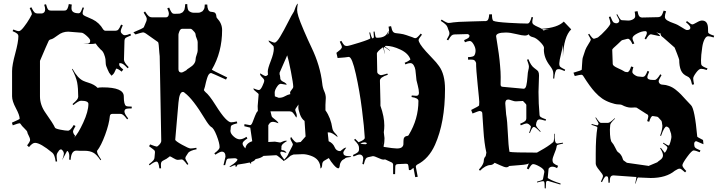

<svg xmlns="http://www.w3.org/2000/svg" viewBox="-20 -914 4087 1086"><path d="M412.1 -62Q382.8 -62 379.4 -9.8L371.1 -11.2Q372.1 -19 372.1 -31.2Q372.1 -43.5 368.2 -51.8Q364.3 -60.1 359.4 -60.1L331.1 -7.8Q339.8 -28.8 341.3 -43.9Q341.3 -59.1 327.1 -68.8H323.2Q317.4 -66.9 314.9 -64L308.1 -54.2Q300.3 -43.9 300.3 -31.7Q300.3 -19.5 303.2 -1L294.9 0Q289.6 -39.1 276.4 -49.8Q208.5 -106 178.2 -106Q163.1 -106 144 -82L133.3 -91.8Q150.4 -113.3 150.4 -122.6Q150.4 -131.8 142.6 -146.2Q134.8 -160.6 134.5 -166.5Q134.3 -172.4 117.9 -188Q101.6 -203.6 98.4 -210.2Q95.2 -216.8 89.6 -216.8Q84 -216.8 52.2 -205.1L47.4 -220.2Q91.3 -239.3 91.3 -242.2Q91.3 -262.2 69.8 -302.2Q48.3 -342.3 48.3 -369.1V-512.2Q48.3 -545.9 66.2 -611.3Q84 -676.8 84 -710Q84 -717.3 77.9 -723.1Q71.8 -729 51.3 -737.8L55.2 -747.1Q77.1 -737.8 86.9 -737.8Q96.7 -737.8 115.2 -761.7Q133.8 -785.6 147 -808.6Q160.2 -831.5 160.2 -833Q160.2 -844.2 147.9 -868.2L157.2 -873Q168.5 -850.1 175 -844Q181.6 -837.9 190.9 -837.9H216.3Q224.1 -837.9 229.7 -844.2Q235.4 -850.6 235.4 -860.8Q235.4 -871.1 230 -887.2L240.2 -890.1Q247.1 -865.7 252.4 -859.9Q257.8 -854 268.1 -854H338.4Q348.1 -854 352.5 -855.5Q363.8 -859.9 369.1 -891.1L386.2 -888.2Q384.3 -878.9 384.3 -867.2Q384.3 -838.9 425.3 -838.9Q431.2 -838.9 435.5 -845.2Q439.9 -851.6 447.3 -872.1L455.1 -870.1Q447.3 -848.6 447.3 -840.1Q447.3 -831.5 455.1 -826.7Q462.9 -821.8 476.1 -816.7Q489.3 -811.5 503.9 -804.2Q542 -785.6 564 -747.1Q569.8 -740.2 576.2 -740.2H633.3Q642.6 -740.2 648.7 -746.1Q654.8 -752 665 -774.9L674.3 -771Q663.1 -746.6 663.1 -737.5Q663.1 -728.5 671.4 -722.2Q677.7 -714.8 687 -714.8Q696.3 -714.8 717.3 -723.1L721.2 -713.9Q690.9 -702.1 687.7 -696.3Q684.6 -690.4 684.1 -684.1L681.2 -576.2Q681.2 -561 708 -534.2L702.1 -527.8Q684.6 -546.4 675.8 -551.8Q667 -557.1 657.2 -557.1H655.3Q654.3 -555.2 654.3 -547.1Q654.3 -539.1 677.2 -521L668 -508.8Q647.5 -525.9 637.2 -525.9Q626 -498.5 618.4 -492.4Q610.8 -486.3 610.4 -485.8L597.2 -502.9L588.9 -520.5Q578.1 -543 578.1 -554.9Q578.1 -566.9 576.7 -578.9Q575.2 -590.8 568.4 -608.2Q561.5 -625.5 550.3 -632.8Q530.3 -652.8 521 -668Q509.3 -665 489 -665Q468.8 -665 451.2 -667H474.1Q481 -667 485.6 -670.9Q490.2 -674.8 490.2 -684.1Q490.2 -693.4 470.2 -711.2Q450.2 -729 440.9 -729L366.2 -734.9Q333 -734.9 307.6 -714.8Q280.8 -694.3 269.5 -691.9Q258.3 -689.5 255.1 -682.4Q252 -675.3 238.3 -645Q206.1 -571.8 206.1 -569.8V-369.1Q206.1 -319.8 237.8 -275.4Q280.8 -214.8 291 -191.9Q293.5 -186 322 -180.4Q350.6 -174.8 364.5 -174.8Q378.4 -174.8 397 -207L407.2 -201.2Q393.1 -177.7 393.1 -170.2Q393.1 -162.6 398.9 -153.8L405.3 -146L398.9 -134.8Q421.9 -157.7 450.9 -220.7Q480 -283.7 480 -326.2Q480 -344.2 438 -344.2Q424.3 -344.2 395 -319.8L390.1 -325.2Q409.7 -342.3 415.5 -350.1Q421.4 -357.9 422.4 -366.2V-367.2Q422.4 -415.5 416.5 -447Q410.6 -478.5 387.2 -522.9L390.1 -524.9Q418.5 -472.2 450.7 -457Q464.8 -450.7 478.5 -446.8Q514.6 -436 532.2 -417Q540 -419.9 560.1 -419.9Q680.2 -419.9 680.2 -369.1Q680.2 -321.8 693.4 -314.5Q699.7 -311 725.1 -311V-300.8Q699.7 -300.8 693.1 -298.1Q686.5 -295.4 684.1 -287.1V-282.2Q684.1 -270 705.1 -244.1L699.2 -238.8Q684.1 -258.8 676.3 -264.4Q668.5 -270 660.2 -270H616.2Q602.1 -270 601.1 -255.9Q597.2 -212.4 574.7 -151.4Q552.2 -90.3 529.3 -61L528.3 -64.9Q528.3 -53.7 532.2 -44.2Q536.1 -34.7 552.2 -11.2L548.3 -7.8Q526.4 -41 506.6 -51Q486.8 -61 460.9 -61H432.1ZM331.1 -7.8 328.1 -2.9Z M1077.6 -841.8H1094.7Q1108.9 -841.8 1112.1 -843.8Q1115.2 -845.7 1120.4 -847.7Q1125.5 -849.6 1127.7 -853.3Q1129.9 -856.9 1133.3 -861.3Q1138.2 -869.1 1138.2 -888.2H1152.3Q1153.3 -852.1 1170.9 -847.7Q1178.2 -846.2 1185.5 -845.7Q1203.1 -843.8 1204.1 -819.8Q1204.1 -814.9 1208 -811Q1236.3 -781.2 1236.3 -744.1Q1236.3 -618.7 1178.2 -520Q1179.7 -517.1 1265.1 -476.1L1258.3 -463.9Q1177.2 -501 1174.3 -501Q1171.4 -501 1168.5 -499.8Q1165.5 -498.5 1163.1 -495.6Q1160.6 -492.7 1158.7 -489.7Q1156.7 -486.8 1154.8 -481.2Q1152.8 -475.6 1151.4 -471.7Q1149.9 -467.8 1148.2 -460.7Q1146.5 -453.6 1145 -449.2Q1143.1 -440.9 1139.2 -423.8L1133.3 -404.8Q1133.3 -402.3 1142.1 -393.1Q1163.1 -377 1197.8 -321.8Q1232.4 -266.6 1253.7 -244.4Q1274.9 -222.2 1286.9 -222.2Q1298.8 -222.2 1319.3 -227.1L1322.3 -216.8Q1297.9 -210.4 1291.5 -206.1Q1285.2 -201.7 1285.2 -192.9L1284.2 -180.2Q1283.2 -178.2 1283.2 -174.8Q1283.2 -158.7 1301.3 -142.3Q1319.3 -126 1336.2 -126Q1353 -126 1374 -140.1L1379.4 -130.9Q1352.1 -113.8 1352.1 -102.3Q1352.1 -90.8 1367.4 -75.4Q1382.8 -60.1 1390.9 -60.1Q1398.9 -60.1 1426.3 -65.9V-51.8Q1395 -44.9 1392.1 -42.7Q1389.2 -40.5 1387.2 -38.6Q1383.3 -35.2 1383.3 -26.9Q1383.3 -18.6 1402.3 7.8L1397.5 12.2Q1382.8 -8.8 1376 -14.4Q1369.1 -20 1364.3 -20Q1359.4 -20 1355.5 -18.1L1343.3 -9.8Q1335 -3.4 1316.4 29.8L1310.1 25.9L1325.2 -7.8Q1320.8 -19 1307.1 -19L1273.4 -17.1Q1261.7 -17.1 1259.3 -2L1253.4 20H1244.1L1255.4 -27.8Q1255.4 -56.2 1234.4 -56.2Q1224.1 -56.2 1198.2 -39.1L1192.4 -46.9Q1222.2 -68.4 1222.2 -81.1Q1222.2 -104.5 1205.3 -147.5Q1188.5 -190.4 1174.3 -195.8Q1161.1 -205.1 1138.7 -242.2Q1070.8 -354.5 1025.4 -388.2Q1021 -394 1014.2 -394Q994.6 -394 989.3 -333L971.2 -124Q971.2 -116.7 1009.3 -95.5Q1047.4 -74.2 1058.1 -74.2Q1068.8 -74.2 1090.3 -78.1L1092.3 -69.8Q1052.2 -62 1043.5 -47.9L1031.2 -28.8Q1028.3 -22.9 1028.3 -18.3Q1028.3 -13.7 1045.4 14.2L1039.1 18.1Q1017.6 -12.2 1008.3 -12.2L986.3 -9.8Q976.1 -9.8 960.2 -19.8Q944.3 -29.8 940.4 -29.8Q938.5 -27.8 934.3 -24.9Q930.2 -22 927.2 -19.8Q924.3 -17.6 921.4 -15.6Q917 -12.7 907.5 -8.3Q897.9 -3.9 894 1Q890.1 5.9 890.1 17.8Q890.1 29.8 891.1 38.1H881.3Q877.4 0 865.2 0Q853 0 826.2 21L822.3 15.1Q842.3 0 848.1 -7.8Q854 -15.6 854 -23.9L856.4 -50.8V-55.7Q856.4 -61.5 850.8 -65.9Q845.2 -70.3 842.8 -72.3Q833 -80.1 823.2 -86.9L829.1 -97.2Q860.8 -85 866.2 -85Q871.6 -85 881.8 -96.4Q892.1 -107.9 892.1 -117.2L883.3 -596.2Q882.8 -596.2 881.3 -615.2Q877.9 -672.9 874 -675.8L804.2 -725.1Q794.4 -731 789.1 -731Q783.7 -731 746.1 -719.2L734.4 -731Q790 -753.9 793.5 -759.8L808.1 -794.9Q810.1 -800.8 810.1 -808.3Q810.1 -815.9 792.5 -842.8L800.3 -849.1Q814.5 -827.6 822 -821.8Q829.6 -815.9 839.4 -815.9H919.4Q925.8 -815.9 930.4 -821.3Q935.1 -826.7 935.1 -836.7Q935.1 -846.7 926.3 -867.2L937 -871.1Q948.7 -840.8 958 -837.4Q961.9 -835.9 969.2 -835.9L985.8 -836.4Q996.6 -836.4 1000 -838.1Q1003.4 -839.8 1008.1 -841.8Q1012.7 -843.8 1014.6 -846.4Q1016.6 -849.1 1019.8 -853.3Q1022.9 -857.4 1023.9 -862.3Q1027.3 -876 1027.3 -890.1L1039.1 -891.1Q1040 -858.4 1048.8 -851.6Q1061.5 -841.8 1077.6 -841.8ZM989.3 -522.9Q989.3 -503.9 1006.3 -503.9Q1010.3 -503.9 1016.1 -506.8L1033.2 -516.1Q1036.6 -521.5 1051.3 -530.3Q1086.4 -551.3 1086.4 -579.1Q1086.4 -587.9 1092.3 -604Q1098.1 -620.1 1098.1 -627.9V-675.8Q1098.1 -683.6 1092.3 -697Q1086.4 -710.4 1086.4 -718Q1086.4 -725.6 1079.6 -733.4Q1064.9 -751 1058.1 -751H1010.3Q1000.5 -751 994.9 -737.3Q989.3 -723.6 989.3 -717.8Z M1923.8 -41Q1929.2 -31.7 1947.3 -31.2Q1965.3 -30.8 1966.8 -27.8Q1966.8 -25.9 1954.1 -24.7Q1941.4 -23.4 1937 -21.5Q1932.6 -19.5 1930.7 -17.1Q1928.7 -14.6 1922.1 -12Q1915.5 -9.3 1909.4 0.2Q1903.3 9.8 1902.3 17.6Q1900.9 38.1 1893.6 38.1Q1884.3 38.1 1867.7 19Q1851.1 0 1839.8 -20L1815.4 -5.9Q1802.7 0.5 1802.2 18.1Q1801.8 35.6 1792.5 39.1Q1792.5 -14.6 1737.8 -33.2Q1712.4 -42 1693.1 -42Q1673.8 -42 1639.6 -40L1623.5 -33.2Q1622.1 -32.7 1613.3 -24.4Q1588.9 -2.9 1579.6 -2.9L1583.5 -6.8H1582.5Q1580.6 -6.8 1564 -21.5Q1547.4 -36.1 1541.5 -36.1L1470.7 -32.2Q1455.6 -19.5 1425.8 -14.2Q1418.5 -1 1393.3 4.9Q1368.2 10.7 1336.4 15.1Q1304.7 19.5 1295.2 24.7Q1285.6 29.8 1282.2 29.8Q1278.8 29.8 1276.9 28.8Q1303.7 13.2 1317.9 -2L1335.4 -27.8Q1339.4 -32.7 1341.1 -46.9Q1342.8 -61 1345.7 -64Q1343.8 -45.9 1343.8 -36.9Q1343.8 -27.8 1345.7 -25.9V-36.1Q1345.7 -66.9 1367.7 -67.9Q1367.7 -102.5 1406.7 -115.2L1395.5 -191.9L1361.8 -200.2L1362.8 -211.9Q1390.1 -206.1 1394.5 -206.1Q1401.9 -206.1 1408.4 -222.2Q1415 -238.3 1422.6 -258.8Q1430.2 -279.3 1438.5 -286.1Q1437.5 -295.9 1437.5 -314L1442.9 -379.9Q1442.9 -384.8 1428.5 -395Q1414.1 -405.3 1413.6 -412.1V-414.1Q1435.5 -404.8 1444.6 -404.8Q1453.6 -404.8 1464.1 -427.2Q1474.6 -449.7 1474.6 -457.8Q1474.6 -465.8 1462.9 -476.6Q1447.8 -491.2 1451.7 -499Q1476.1 -483.9 1482.2 -483.9Q1488.3 -483.9 1495.6 -491.2Q1494.6 -495.1 1494.6 -510.5Q1494.6 -525.9 1511.7 -569.6Q1528.8 -613.3 1528.8 -638.2L1527.8 -649.9Q1527.8 -653.8 1513.9 -665.3Q1500 -676.8 1499.5 -683.1V-685.1Q1525.9 -672.9 1532.7 -672.9Q1544.4 -672.9 1564.9 -707Q1585.4 -741.2 1608.6 -787.1Q1631.8 -833 1637.5 -840.3Q1643.1 -847.7 1646.5 -858.9Q1657.2 -890.6 1664.6 -894Q1660.6 -871.1 1660.6 -857.7Q1660.6 -844.2 1668 -820.1Q1675.3 -795.9 1698.7 -741.2Q1722.2 -686.5 1741.7 -646Q1791.5 -542.5 1802.7 -441.9Q1805.2 -417 1814 -397.9Q1822.8 -378.9 1822.8 -359.9L1820.8 -320.8V-290Q1851.1 -248 1859.9 -188Q1862.8 -172.9 1875.7 -160.4Q1888.7 -147.9 1888.7 -141.1L1889.6 -138.2Q1857.9 -165 1841.8 -165H1833.5L1838.9 -115.2Q1863.3 -104.5 1873 -81.1Q1881.8 -59.1 1904.8 -59.1Q1905.8 -59.1 1917.5 -69.1Q1929.2 -79.1 1938.5 -79.1Q1921.9 -56.6 1921.9 -51.3Q1921.9 -45.9 1923.8 -42ZM1659.7 -107.9 1665.5 -108.9 1680.7 -110.8 1708.5 -142.1 1702.6 -230Q1685.5 -242.2 1676.5 -267.8Q1667.5 -293.5 1667.5 -305.7Q1667.5 -317.9 1668 -319.8Q1668.5 -321.8 1668.5 -323.2L1653.8 -301.8Q1649.9 -296.4 1649.9 -292.5Q1649.9 -288.6 1654.3 -277.8Q1658.7 -267.1 1658.7 -259.5Q1658.7 -252 1655.8 -249Q1641.6 -272.5 1635 -278.3Q1628.4 -284.2 1618.7 -284.2H1509.8L1516.6 -256.8Q1518.1 -251 1535.9 -237.8Q1553.7 -224.6 1554.7 -216.8Q1533.7 -225.1 1524.2 -225.1Q1514.6 -225.1 1506.8 -219.2L1497.6 -206.1V-110.8L1534.7 -112.8L1564.5 -107.9Q1566.9 -107.9 1577.9 -113Q1588.9 -118.2 1595.7 -118.2Q1602.5 -118.2 1604.5 -117.2Q1585.4 -105.5 1579.3 -99.4Q1573.2 -93.3 1571.8 -85.9V-75.2L1570.8 -71.8Q1570.8 -64.9 1578.1 -64.5Q1593.8 -63.5 1600.6 -48.8Q1578.6 -56.2 1572 -56.2Q1565.4 -56.2 1565.4 -47.9Q1567.9 -36.1 1587.9 -11.2Q1605 -29.3 1609.4 -40Q1613.8 -50.8 1625.2 -71.8Q1636.7 -92.8 1636.7 -96.7Q1636.7 -100.6 1629.6 -112.8Q1622.6 -125 1622.6 -130.1Q1622.6 -135.3 1626.5 -139.2Q1647.5 -107.9 1659.7 -107.9ZM1597.7 -435.1 1568.8 -439.9Q1558.6 -439.9 1549.8 -427.7Q1533.7 -405.8 1533.7 -389.4Q1533.7 -373 1534.7 -369.1L1556.6 -360.8Q1575.2 -360.8 1587.9 -367.9Q1600.6 -375 1606.4 -377L1622.6 -381.8Q1620.6 -385.7 1620.6 -390.6Q1620.6 -395.5 1629.6 -406.2Q1638.7 -417 1638.7 -421.9Q1638.7 -441.9 1625.5 -509.5Q1612.3 -577.1 1604.5 -601.1L1561.5 -502.9V-493.2Q1563.5 -491.2 1565.4 -473.1V-469.2Q1567.4 -457 1588.9 -448.2Q1601.1 -439.9 1601.6 -437Q1601.6 -435.1 1597.7 -435.1Z M2156.7 -12.2 2149.9 -11.2Q2139.2 -11.2 2118.9 -21Q2098.6 -30.8 2088.9 -30.8L2062 -24.9Q2053.7 -23.4 2048.8 -16.1Q2043.9 -8.8 2037.6 16.1L2029.8 13.2Q2034.7 -12.2 2034.7 -19.5Q2034.7 -26.9 2028.8 -33.4Q2022.9 -40 2013.7 -40Q2004.4 -40 1980 -28.8L1976.1 -37.1Q1998.5 -47.4 2004.6 -53.5Q2010.7 -59.6 2010.7 -67.9V-77.1Q2010.7 -86.9 2005.6 -95.9Q2000.5 -105 1982.9 -123L1988.8 -128.9Q2003.4 -113.3 2008.8 -108.9V-109.9Q2043 -122.6 2043 -133.8V-138.2Q2040.5 -190.9 2027.3 -295.2Q2014.2 -399.4 1992.7 -495.6Q1971.2 -591.8 1953.6 -591.8H1949.7Q1939.5 -589.4 1889.6 -585.9L1882.8 -615.2L1905.8 -633.8Q1914.1 -643.1 1914.1 -647.9Q1914.1 -652.8 1901.9 -678.2L1910.6 -683.1Q1920.4 -665.5 1926 -659.7Q1931.6 -653.8 1941.9 -653.8Q1952.1 -653.8 2013.4 -673.1Q2074.7 -692.4 2074.7 -697.8Q2074.7 -703.1 2068.8 -730L2073.7 -731Q2082 -696.8 2087.9 -696.8Q2094.7 -699.2 2094.7 -706.3Q2094.7 -713.4 2092.8 -734.9L2098.6 -735.8Q2103 -704.6 2106.2 -702.4Q2109.4 -700.2 2117.2 -700.4Q2125 -700.7 2132.8 -701.9Q2140.6 -703.1 2149.9 -707Q2167 -713.9 2176.8 -737.8L2178.7 -736.8L2170.9 -716.8Q2180.7 -725.6 2180.7 -736.8Q2180.7 -748 2177.7 -763.2L2191.9 -766.1Q2196.8 -741.7 2203.1 -734.4Q2209.5 -727.1 2220.9 -726.3Q2232.4 -725.6 2243.2 -723.6Q2253.9 -721.7 2260.7 -720.5Q2267.6 -719.2 2278.6 -715.3Q2289.6 -711.4 2292.5 -710.4Q2317.9 -702.1 2320.3 -700.2Q2322.8 -698.2 2330.8 -698.2Q2338.9 -698.2 2359.9 -724.1L2366.7 -717.8Q2347.7 -694.8 2347.7 -687.3Q2347.7 -679.7 2357.4 -663.8Q2367.2 -647.9 2389.9 -622.6Q2412.6 -597.2 2429.9 -579.8Q2447.3 -562.5 2463.4 -540Q2497.1 -493.7 2497.1 -410.2Q2497.1 -221.2 2440.4 -94.7Q2404.8 -15.6 2339.8 17.1Q2332 22 2332 29.8L2342.8 85.9L2328.6 87.9L2318.8 35.2L2302.7 47.9H2293Q2290.5 16.6 2285.9 14.4Q2281.2 12.2 2275.9 12.2L2231 14.2Q2215.8 14.2 2215.8 28.8L2214.8 70.8H2203.6V18.1Q2203.6 9.8 2195.8 4.9L2164.1 -9.8Q2160.2 -12.2 2156.7 -12.2ZM2150.9 -166 2154.8 -132.8Q2154.8 -114.3 2150.9 -85.9L2140.6 -117.2L2150.9 -82L2151.9 -83Q2205.6 -74.2 2224.9 -74.2Q2244.1 -74.2 2252.4 -80.8Q2260.7 -87.4 2261.7 -97.2Q2262.7 -106.9 2262.2 -117.2Q2261.7 -141.6 2281.7 -145Q2289.1 -145 2292 -150.9Q2346.7 -240.7 2346.7 -342.8Q2346.7 -359.9 2307.6 -365.2L2309.1 -374Q2326.7 -372.1 2334.5 -372.1Q2349.6 -372.1 2349.6 -388.9Q2349.6 -405.8 2343 -430.9Q2336.4 -456.1 2335.7 -460.2Q2335 -464.4 2333.3 -484.1Q2331.5 -503.9 2329.6 -518.1Q2327.6 -532.2 2320.1 -544.7Q2312.5 -557.1 2300.8 -557.1Q2289.1 -557.1 2272.9 -549.8L2269 -559.1Q2286.6 -565.9 2293.5 -571.5Q2300.3 -577.1 2300.8 -577.1H2301.8Q2290 -612.3 2244.9 -633.5Q2199.7 -654.8 2162.6 -654.8Q2160.6 -654.8 2156.7 -652.8Q2156.7 -649.9 2186 -628.9L2185.1 -627Q2156.7 -647.9 2154.8 -647.9L2151.9 -647Q2150.9 -647 2150.9 -642.6Q2150.9 -638.2 2156.7 -610.8H2155.8Q2147.9 -646 2146 -646H2145Q2111.8 -621.6 2111.8 -610.8L2113.8 -506.8Q2113.8 -497.1 2129.4 -490.2Q2131.8 -488.8 2136.2 -488.8Q2140.6 -488.8 2170.9 -498L2173.8 -491.2Q2128.9 -477.1 2128.9 -458L2131.8 -339.8V-315.9Q2153.8 -253.9 2153.8 -204.1Q2153.8 -185.5 2150.9 -166ZM2018.1 -103Q2025.9 -99.1 2033.7 -99.1L2047.9 -98.1Q2051.8 -98.1 2055.7 -104Q2050.8 -108.9 2042 -108.9Q2033.2 -108.9 2018.1 -103ZM2151.9 -83 2150.9 -85V-85.9ZM2063 -97.2 2061 -99.1Z M2708 -272.9Q2708 -286.1 2690.9 -286.1Q2688 -286.1 2652.8 -272L2645 -292Q2689.9 -314 2689.9 -317.9L2690.9 -336.9Q2691.4 -341.8 2681.9 -433.8Q2672.4 -525.9 2672.9 -558.1Q2669.4 -568.4 2663.6 -572.8Q2657.7 -577.1 2642.1 -577.1L2627.9 -576.2L2627 -590.8Q2657.7 -591.8 2663.1 -600.6Q2669.9 -611.8 2669.9 -627.9Q2669.9 -644 2658.9 -663.1Q2647.9 -682.1 2637.2 -682.1Q2626.5 -682.1 2609.9 -674.8L2605 -687Q2624.5 -695.3 2630.1 -700.2Q2635.7 -705.1 2635.7 -712.9Q2630.9 -721.2 2623 -721.2L2550.8 -719.2Q2541.5 -719.2 2534.4 -713.4Q2527.3 -707.5 2515.1 -686L2506.8 -689.9Q2522 -715.8 2522 -723.1Q2522 -730.5 2520.3 -735.4Q2518.6 -740.2 2515.6 -746.8Q2512.7 -753.4 2511.2 -759.8Q2506.8 -775.4 2473.1 -795.9L2478 -803.2Q2506.8 -784.2 2516.8 -784.2Q2526.9 -784.2 2543.9 -787.4Q2561 -790.5 2639.2 -792.5Q2717.3 -794.4 2723.1 -794.9L2720.7 -793.9Q2730.5 -794.9 2734.9 -796.9Q2745.1 -801.8 2747.1 -833H2762.7Q2762.7 -799.3 2771.5 -795.9Q2786.1 -789.1 2857.7 -784.9Q2929.2 -780.8 2963.9 -780.8Q2977.5 -780.8 2986.8 -817.9L2995.1 -815.9Q2990.7 -799.8 2990.7 -790Q2990.7 -780.3 2999.3 -774.2Q3007.8 -768.1 3022.7 -761.7Q3037.6 -755.4 3043.9 -751Q3133.8 -756.8 3168.9 -792L3210.9 -748Q3168.5 -707 3164.1 -591.8V-660.2Q3162.1 -643.6 3153.1 -607.4Q3144 -571.3 3143.6 -556.6Q3143.1 -542 3148.7 -536.4Q3154.3 -530.8 3176.8 -520L3173.8 -512.2Q3149.4 -522.9 3141.1 -522.9Q3132.8 -522.9 3129.4 -520.5Q3118.7 -513.2 3114.7 -469.2L3108.9 -470.2Q3109.9 -481 3109.9 -494.9Q3109.9 -508.8 3105.2 -518.8Q3100.6 -528.8 3091.3 -541Q3056.2 -585.9 3056.2 -633.8L3057.1 -643.1Q3057.1 -654.8 3034.4 -677.5Q3011.7 -700.2 2994.1 -703.9Q2976.6 -707.5 2969.7 -720.2Q2962.9 -712.9 2948.5 -712.9Q2934.1 -712.9 2899.7 -721.4Q2865.2 -730 2841.8 -730Q2786.1 -730 2786.1 -709Q2789.6 -686.5 2793.7 -660.2Q2797.9 -633.8 2801.3 -609.6Q2804.7 -585.4 2805.7 -573.5Q2806.6 -561.5 2808.6 -542Q2812 -507.3 2812 -478.8Q2812 -450.2 2811.5 -436.5Q2811 -422.9 2824.7 -422.9L2941.9 -412.1Q2952.6 -412.1 2957 -430.7Q2961.4 -449.2 2963.4 -478.3Q2965.3 -507.3 2968.5 -517.6Q2971.7 -527.8 2971.7 -537.6Q2971.7 -547.4 2960.9 -576.2L2968.8 -579.1Q2982.9 -542.5 3002.4 -528.8Q3021.5 -515.6 3025.1 -508.1Q3028.8 -500.5 3028.8 -486.8L3025.9 -394Q3025.9 -328.1 3031.7 -265.1Q3031.7 -257.3 3038.6 -252Q3045.4 -246.6 3068.8 -238.8L3065.9 -231Q3038.6 -238.8 3032.7 -238.8Q3014.2 -238.8 3011.7 -207Q3011.7 -197.3 3038.1 -170.9L3035.2 -168Q3008.8 -195.8 3001 -195.8H2999Q2989.7 -195.8 2977.1 -161.1L2973.1 -163.1Q2982.9 -191.9 2982.9 -196.8Q2982.9 -201.7 2980 -203.1L2971.7 -210.9Q2965.3 -215.8 2958 -215.8Q2950.7 -215.8 2925.8 -205.1L2921.9 -213.9Q2944.8 -223.6 2950.9 -229.5Q2957 -235.4 2957 -244.1V-320.8Q2957 -323.7 2947.5 -333Q2938 -342.3 2938 -342.8L2897.9 -340.8Q2890.1 -340.3 2875.2 -345.7Q2860.4 -351.1 2855 -351.1Q2837.9 -351.1 2837.9 -329.1L2842.8 -267.1Q2849.6 -231 2852.5 -160.2Q2855.5 -89.4 2861.8 -55.2Q2880.9 -50.8 3017.1 -50.8Q3022.9 -54.2 3036.4 -61.8Q3049.8 -69.3 3057.1 -73.7Q3064.5 -78.1 3075.2 -85Q3093.3 -96.7 3109.9 -110.8Q3114.7 -119.6 3115.7 -157.2H3119.1L3117.7 -134.8Q3117.7 -102.1 3132.8 -102.1Q3137.2 -102.1 3164.1 -106.9L3165 -102.1Q3133.8 -95.7 3131.1 -92.5Q3128.4 -89.4 3127.7 -81.1Q3127 -72.8 3116 -46.4Q3105 -20 3105 -8.5Q3105 2.9 3111.1 9.3Q3117.2 15.6 3136.7 23.9L3130.9 37.1Q3116.7 28.8 3103.8 28.8Q3090.8 28.8 3083 40L3078.1 90.8Q3078.1 95.2 3101.1 105.7Q3124 116.2 3150.9 124L3149.9 129.9L3079.1 108.9Q3072.3 108.9 3070.8 112.3Q3069.3 115.7 3068.8 116.2L3066.9 151.9L3061 150.9Q3060.5 145 3060.5 137Q3060.5 128.9 3060.3 125.2Q3060.1 121.6 3059.1 117.7Q3058.1 110.8 3051 110.8Q3043.9 110.8 3018.1 118.2L3017.1 113.8Q3046.9 105.5 3049.3 102.3Q3051.8 99.1 3051.8 96.2L3059.1 58.1Q3059.1 43.5 3033.4 28.8Q3007.8 14.2 2995.1 14.2Q2984.9 14.2 2969.7 43.9L2960 39.1Q2962.4 31.2 2966.8 21.5Q2971.2 11.7 2971.7 8.8Q2968.8 16.6 2918.7 20Q2868.7 23.4 2859.9 24.9Q2854 32.2 2843.8 32.2Q2833.5 32.2 2809.3 20.8Q2785.2 9.3 2777.8 6.8Q2767.1 19 2753.4 19.5Q2726.1 20.5 2694.8 51.8L2689 44.9Q2689.9 43 2698 34.2Q2706.1 25.4 2711.2 14.4Q2716.3 3.4 2716.3 -2.9Q2716.3 -20 2727.1 -30.8L2729 -40L2731 -50.8Q2718.8 -104.5 2714.4 -178Q2710 -251.5 2708 -272.9ZM3046.9 -749 3054.7 -741.2Q3066.9 -747.1 3085.9 -747.1ZM2634.8 -714.8 2635.7 -713.9Z M3358.9 -205.1Q3362.8 -205.1 3365.7 -213.9Q3365.7 -218.8 3347.7 -248L3350.6 -250Q3371.1 -219.2 3377.9 -219.2H3419.9Q3429.7 -219.2 3456.5 -245.1L3459 -243.2Q3431.6 -217.3 3431.6 -207L3429.7 -181.2Q3429.7 -118.2 3441.9 -107.9Q3450.2 -99.1 3460.4 -77.9Q3470.7 -56.6 3473.6 -55.2Q3495.6 -41.5 3502.9 -14.2Q3504.4 -9.3 3506.8 -6.8L3525.9 6.8L3645.5 23.9L3647.9 24.9L3697.8 3.9Q3703.1 -1.5 3712.4 -7.8Q3730 -19.5 3730 -35.2Q3730 -50.8 3713.9 -75.2L3717.8 -78.1L3739.7 -49.8Q3744.6 -53.7 3749.8 -64Q3754.9 -74.2 3754.9 -78.1Q3754.9 -82 3751.5 -85.9Q3748 -89.8 3730 -103L3731.9 -106.9Q3757.3 -90.8 3762 -90.8Q3766.6 -90.8 3772.2 -111.8Q3777.8 -132.8 3777.8 -139.6Q3777.8 -146.5 3775.9 -157.2L3767.6 -182.1Q3767.6 -187.5 3760.7 -192.9Q3753.9 -198.2 3749.5 -198.2Q3737.3 -198.2 3718.8 -145L3713.9 -147Q3726.6 -181.2 3726.6 -203.1L3723.6 -223.1Q3723.6 -226.1 3721.7 -230L3703.6 -250Q3701.2 -252.4 3696.8 -253.9L3678.7 -256.8L3671.9 -257.8Q3661.6 -257.8 3651.9 -225.1L3640.6 -229Q3647 -250.5 3647 -256.3Q3647 -265.6 3635.7 -270L3580.6 -305.2Q3577.6 -306.2 3570.8 -306.2L3549.8 -305.2Q3525.4 -305.2 3496.6 -320.8Q3491.7 -323.2 3476.1 -323.5Q3460.4 -323.7 3433.3 -333.3Q3406.2 -342.8 3386 -356.7Q3365.7 -370.6 3345.2 -393.1Q3316.9 -423.8 3279.8 -482.9Q3274.9 -491.2 3267.8 -491.2Q3260.7 -491.2 3231 -483.9L3223.6 -502.9Q3270.5 -516.1 3270.5 -520Q3271.5 -528.3 3272 -544.9Q3273.9 -583 3276.9 -589.8L3290.5 -630.9Q3294.9 -643.1 3308.3 -664.3Q3321.8 -685.5 3321.8 -689.5Q3321.8 -693.4 3306.6 -719.2L3312.5 -723.1Q3331.1 -694.8 3338.9 -694.8Q3341.8 -694.8 3343.8 -695.8L3361.8 -702.1Q3381.8 -717.3 3407.2 -745.1Q3432.6 -772.9 3432.6 -782.7Q3432.6 -792.5 3423.8 -817.9L3432.6 -820.8Q3444.3 -791 3451.2 -786.6Q3459 -782.2 3466.3 -782.2Q3473.6 -782.2 3478.3 -786.9Q3482.9 -791.5 3482.9 -796.9Q3482.9 -802.2 3466.8 -831.1L3470.7 -834Q3485.8 -807.1 3489.7 -803.7Q3493.7 -800.3 3496.6 -799.8L3530.8 -797.9Q3545.4 -796.9 3559.1 -804Q3572.8 -811 3572.8 -822.5Q3572.8 -834 3569.8 -848.1L3585.9 -851.1Q3589.8 -829.1 3595.9 -822Q3602.1 -814.9 3612.8 -814.9L3699.7 -816.9Q3712.4 -816.9 3719.2 -823.5Q3726.1 -830.1 3733.9 -854L3747.6 -850.1Q3740.7 -831.5 3740.7 -819.1Q3740.7 -806.6 3755.1 -798.1Q3769.5 -789.6 3791.3 -782.2Q3813 -774.9 3835.9 -759.5Q3858.9 -744.1 3865.7 -744.1Q3885.3 -744.1 3884.8 -757.8Q3884.8 -768.1 3859.9 -788.1L3865.7 -794.9Q3888.7 -775.9 3895.5 -775.9Q3902.3 -775.9 3920.7 -786.9Q3939 -797.9 3950.7 -797.9Q3984.9 -797.9 3984.9 -750V-740.2Q3984.9 -732.9 3985.8 -729.5Q3989.3 -721.2 4019.5 -711.9L4016.6 -702.1Q3996.1 -709 3985.1 -709Q3974.1 -709 3965.1 -691.7Q3956.1 -674.3 3952.1 -647.5Q3944.8 -597.2 3945.1 -573.7Q3945.3 -550.3 3947.3 -546.9Q3952.1 -537.1 3981.9 -526.9L3977.5 -518.1Q3957 -524.9 3945.3 -524.9Q3933.6 -524.9 3917.2 -502.7Q3900.9 -480.5 3900.9 -470.5Q3900.9 -460.4 3905.8 -437L3894.5 -435.1Q3889.2 -460 3883.3 -469Q3877.4 -478 3867.7 -481.9Q3841.3 -493.2 3831.5 -516.6Q3821.8 -540 3821.8 -575.2Q3821.8 -578.1 3809.6 -610.4Q3797.4 -642.6 3795.9 -645L3731 -702.1Q3715.8 -710.9 3715.8 -726.1L3710.9 -725.1Q3705.1 -725.1 3691.9 -732.9Q3712.9 -716.3 3712.9 -711.9Q3712.9 -710 3709 -710L3661.6 -720.2Q3649.9 -720.2 3633.8 -690.9L3626 -695.8Q3638.7 -717.8 3638.7 -727.8Q3638.7 -737.8 3629.9 -737.8Q3609.4 -737.8 3583.5 -724.1Q3557.6 -710.4 3557.6 -698.2Q3557.6 -689 3567.9 -668L3557.6 -664.1Q3543.9 -694.8 3531.7 -694.8L3525.9 -693.8L3499.5 -687L3494.6 -684.1Q3488.3 -677.2 3474.6 -665Q3442.9 -637.7 3442.9 -632.8L3445.8 -551.8Q3445.8 -541.5 3474.6 -528.6Q3503.4 -515.6 3508.3 -511.7Q3516.1 -505.9 3528.1 -505.9Q3540 -505.9 3549.8 -538.1L3562.5 -534.2Q3556.6 -515.6 3556.6 -507.3Q3556.6 -499 3569.8 -490Q3583 -481 3593.8 -481L3613.8 -479Q3624.5 -479 3630.6 -488.3Q3636.7 -497.6 3642.6 -513.2L3651.9 -508.8Q3641.6 -485.4 3641.6 -477.1Q3641.6 -461.9 3672.4 -461.9Q3678.2 -461.9 3683.6 -461.9Q3695.3 -461.9 3714.8 -494.1L3721.7 -488.8Q3705.6 -461.9 3705.6 -454.6Q3705.6 -447.3 3711.4 -441.2Q3717.3 -435.1 3731.2 -434.8Q3745.1 -434.6 3764.9 -427.5Q3784.7 -420.4 3802 -406.5Q3819.3 -392.6 3831.5 -380.1Q3843.8 -367.7 3861.1 -348.1Q3878.4 -328.6 3888.7 -318.8Q3909.7 -297.9 3923.8 -141.1Q3923.8 -138.7 3956.5 -122.1L3959 -98.1L3918.9 -115.2Q3914.6 -115.2 3910.6 -112.8H3911.6Q3908.2 -110.8 3906.7 -104V-95.2Q3906.7 -85 3912.4 -78.9Q3918 -72.8 3941.9 -63L3937.5 -53.2Q3913.6 -63 3903.3 -63Q3893.1 -63 3866.5 -26.4Q3839.8 10.3 3839.8 20.8Q3839.8 31.2 3861.8 53.2L3855 61Q3832.5 40 3825.7 40Q3818.8 40 3814.2 42.2Q3809.6 44.4 3804.4 47.6Q3799.3 50.8 3796.9 51.8Q3747.6 92.8 3660.6 92.8L3588.9 89.8Q3585 89.8 3574.7 125L3572.8 124Q3579.6 93.3 3579.6 90.6Q3579.6 87.9 3578.6 86.9H3574.7L3450.7 78.1Q3438.5 78.1 3433.6 86.4Q3428.7 94.7 3428.7 119.1L3421.9 120.1Q3420.9 87.9 3417.2 85.4Q3413.6 83 3408.7 83Q3399.9 83 3384.8 116.2L3378.9 112.8Q3390.6 89.4 3390.6 81.3Q3390.6 73.2 3370.1 49.1Q3349.6 24.9 3349.6 11.2V-42Q3349.6 -137.2 3358.9 -191.9Q3358.9 -194.3 3357.9 -195.3Q3355.5 -198.7 3325.7 -208L3326.7 -212.9Q3352.1 -205.1 3358.9 -205.1Z"/></svg>

Font: Eater
Style: Regular
Weight: 400
Version: Version 001.002